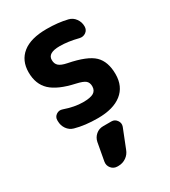

<svg xmlns="http://www.w3.org/2000/svg" viewBox="-197 -628 893 1007"><g transform="rotate(-30 250.0 -124.5)"><path d="M302.7 59.6Q322.3 59.6 334.5 76.7Q346.7 93.8 339.8 113.3L294.9 226.6Q286.1 251 265.1 265.6Q244.1 280.3 217.8 280.3H211.9Q189.5 280.3 175.3 263.2Q161.1 246.1 165 223.6L184.6 116.2Q189.5 91.8 208 75.7Q226.6 59.6 252 59.6ZM254.9 -320.3Q364.3 -298.8 404.8 -259.8Q445.3 -220.7 445.3 -144.5Q445.3 -70.3 394.5 -30.3Q343.8 9.8 250 9.8Q171.9 9.8 113.3 -6.8Q88.9 -13.7 74.2 -34.7Q59.6 -55.7 59.6 -82V-87.9Q59.6 -107.4 76.2 -118.7Q92.8 -129.9 112.3 -123Q173.8 -101.6 224.6 -101.6Q269.5 -101.6 288.6 -113.3Q307.6 -125 307.6 -150.4Q307.6 -172.9 293.9 -184.6Q280.3 -196.3 240.2 -205.1Q141.6 -226.6 98.1 -267.6Q54.7 -308.6 54.7 -379.9Q54.7 -451.2 104 -490.7Q153.3 -530.3 250 -530.3Q319.3 -530.3 375 -516.6Q399.4 -510.7 414.6 -489.7Q429.7 -468.8 429.7 -443.4V-442.4Q429.7 -420.9 413.1 -409.2Q396.5 -397.5 376 -402.3Q314.5 -418 264.6 -418Q191.4 -418 192.4 -375Q192.4 -352.5 206.5 -339.8Q220.7 -327.1 254.9 -320.3Z"/></g></svg>

Font: Rounded Mgen+ 2m bold
Style: Bold
Weight: 700
Designer: [Source Han Sans]
Ryoko NISHIZUKA  (kana & ideographs); Paul D. Hunt (Latin, Greek & Cyrillic); Wenlong ZHANG  (bopomofo
Version: Version 1.059.20150602